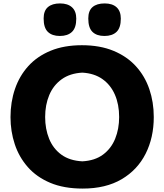

<svg xmlns="http://www.w3.org/2000/svg" viewBox="-20 -1080 953 1115"><path d="M460.4 15.1Q351.1 15.1 271.7 -18.3Q192.4 -51.8 141.4 -109.9Q90.3 -168 65.7 -242.7Q41 -317.4 41 -399.9Q41 -487.3 66.9 -563.2Q92.8 -639.2 144.5 -696.3Q196.3 -753.4 274.2 -785.4Q352.1 -817.4 455.6 -817.4Q560.5 -817.4 638.9 -784.9Q717.3 -752.4 769.3 -695.3Q821.3 -638.2 847.2 -562.5Q873 -486.8 873 -400.4Q873 -281.2 825.7 -187.3Q778.3 -93.3 686.3 -39.1Q594.2 15.1 460.4 15.1ZM458 -143.1Q531.2 -147 578.6 -182.4Q626 -217.8 648.9 -274.7Q671.9 -331.5 671.9 -400.4Q671.9 -473.6 647.2 -530.3Q622.6 -586.9 575 -620.6Q527.3 -654.3 458 -658.2Q386.2 -654.3 338.1 -619.6Q290 -585 266.1 -528.1Q242.2 -471.2 242.2 -400.4Q242.2 -331.1 265.4 -273.9Q288.6 -216.8 336.4 -181.9Q384.3 -147 458 -143.1ZM586.4 -871.1Q541.5 -871.1 517.1 -894.8Q492.7 -918.5 492.7 -972.7Q492.7 -1017.6 517.3 -1038.8Q542 -1060.1 587.9 -1060.1Q632.8 -1060.1 657.2 -1037.6Q681.6 -1015.1 681.6 -971.7Q681.6 -918.5 656.7 -894.8Q631.8 -871.1 586.4 -871.1ZM327.6 -871.1Q282.7 -871.1 258.1 -894.8Q233.4 -918.5 233.4 -972.7Q233.4 -1017.6 258.3 -1038.8Q283.2 -1060.1 328.6 -1060.1Q373.5 -1060.1 398.2 -1037.6Q422.9 -1015.1 422.9 -971.7Q422.9 -918.5 397.9 -894.8Q373 -871.1 327.6 -871.1Z"/></svg>

Font: Pinar DS4-Bold
Style: Regular
Weight: 700
Designer: Amin Abedi
Version: Version 2.000